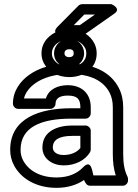

<svg xmlns="http://www.w3.org/2000/svg" viewBox="-20 -869 666 924"><path d="M522.9 -128C522.9 -89.1 527.2 -54.7 537 -25H429.5C424.1 -39.6 420.7 -106.3 380.3 -64.3C353.5 -36.5 313.7 -15 252 -15C170 -15 116 -50.6 91.5 -96.7C83.1 -112.4 79 -129.1 79 -148C79 -256.5 176.2 -298 322.4 -298H391.7C406.8 -298 416.7 -312.3 416.7 -323V-353C416.7 -416.7 375.6 -459 305.9 -459C259.3 -459 214.3 -440.2 200.7 -395H95.2C102.8 -425.3 123.6 -449.5 148.9 -467.7C186 -494.5 242.8 -513 314.7 -513C417.2 -513 479.4 -478.6 508 -421.8C517.7 -402.4 522.9 -379.5 522.9 -352ZM413.7 25H571C581.7 25 596 15.1 596 0V-8C596 -11.6 595.1 -15.7 593.4 -19.2C579.4 -47.1 572.9 -81 572.9 -128V-352C572.9 -385.8 566.4 -416.9 552.6 -444.2C513 -523.1 427.8 -563 314.7 -563C234.5 -563 167.3 -542.6 119.7 -508.3C80.3 -479.9 42.2 -433.8 42.2 -370C42.2 -359.3 52.1 -345 67.2 -345H222.3C233 -345 247.3 -354.9 247.3 -370C247.3 -392.9 263.7 -409 305.9 -409C352.3 -409 366.7 -391.8 366.7 -353V-348H322.4C174.4 -348 29 -302.2 29 -148C29 -121.5 35.1 -96.2 47.3 -73.3C81.7 -8.5 155.2 35 252 35C306.7 35 350.6 20.3 384.5 -2.8C389.5 9.2 396.6 25 413.7 25ZM184.1 -159C184.1 -102.9 235.4 -73 286.1 -73C343.2 -73 389.9 -98.1 413 -136C415.4 -139.9 416.7 -145.5 416.7 -149V-240C416.7 -255.1 402.4 -265 391.7 -265H327.9C258.9 -265 184.1 -239.3 184.1 -159ZM234.1 -159C234.1 -195.8 263.7 -215 327.9 -215H366.7V-156.7C352.9 -138.9 325.3 -123 286.1 -123C250.6 -123 234.1 -140.3 234.1 -159ZM385.6 -799H436.8L364 -748H335.1ZM375.2 -849C369.6 -849 362.2 -846.4 357.4 -841.6L257.3 -740.6C222.5 -705.4 275.1 -698 275.1 -698H371.9C376.2 -698 382 -699.6 386.2 -702.5L530.3 -803.5C566.2 -828.7 516 -849 516 -849ZM313.6 -679C353.2 -679 378.7 -659.3 389.7 -637.3C393.4 -630 395.3 -621.9 395.3 -612C395.3 -574.5 365.4 -548 313.6 -548C271.3 -548 247.8 -565.5 235.4 -588C231.7 -594.8 229.7 -602.3 229.7 -612C229.7 -650.7 267.5 -679 313.6 -679ZM179.7 -612C179.7 -595 183.6 -578.5 191.6 -564C213 -525 255.5 -498 313.6 -498C382.6 -498 445.3 -539.5 445.3 -612C445.3 -628.8 441.7 -645 434.4 -659.7C414.7 -699.1 370.9 -729 313.6 -729C295.5 -729 278.1 -726 261.8 -719.9C221.6 -704.6 179.7 -669.9 179.7 -612ZM313.6 -682C273.5 -682 240.2 -652.7 240.2 -612C240.2 -570.8 275.3 -544 313.6 -544C352.9 -544 384.8 -573.1 384.8 -612C384.8 -651.1 354.9 -682 313.6 -682ZM313.6 -632C328.9 -632 334.8 -624.9 334.8 -612C334.8 -602.2 328.6 -594 313.6 -594C296.6 -594 290.2 -602.8 290.2 -612C290.2 -623.3 297.2 -632 313.6 -632Z"/></svg>

Font: Asimov
Style: WidOu
Weight: 500
Designer: Google
Version: Version 2.000980; 2014